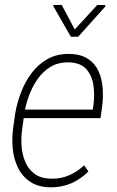

<svg xmlns="http://www.w3.org/2000/svg" viewBox="-20 -760 480 790"><path d="M189 10.7Q137.7 10.3 104.7 -11.7Q71.8 -33.7 54.2 -69.3Q36.6 -105 32.5 -147.9Q28.3 -190.9 34.2 -233.4L42.5 -293Q49.8 -335.9 66.4 -379.6Q83 -423.3 110.1 -459.5Q137.2 -495.6 176 -517.3Q214.8 -539.1 266.1 -538.1Q313.5 -537.1 342.5 -517.6Q371.6 -498 385.7 -466.3Q399.9 -434.6 402.6 -395.3Q405.3 -356 399.4 -315.4L393.6 -273.9H63L69.3 -309.1H361.8L363.8 -323.2Q370.1 -365.2 364.7 -406.5Q359.4 -447.8 335.7 -474.9Q312 -502 263.7 -503.4Q220.7 -504.4 189 -485.6Q157.2 -466.8 135 -435.1Q112.8 -403.3 99.1 -366Q85.4 -328.6 80.1 -293L71.8 -232.4Q66.4 -197.8 68.6 -161.6Q70.8 -125.5 83.7 -94.5Q96.7 -63.5 122.6 -44.4Q148.4 -25.4 191.4 -24.9Q231 -23.9 264.4 -38.8Q297.9 -53.7 326.2 -79.6L343.8 -54.7Q322.8 -33.7 298.3 -18.8Q273.9 -3.9 246.3 3.4Q218.8 10.7 189 10.7ZM233.9 -739.7 287.6 -638.7 379.9 -739.3H413.1L412.6 -732.4L301.8 -608.9H271.5L199.2 -734.9L199.7 -739.7Z"/></svg>

Font: Roboto Condensed ExtraLight
Style: Italic
Weight: 250
Italic angle: -12°
Designer: Christian Robertson
Foundry: Google
Version: Version 3.008; 2023